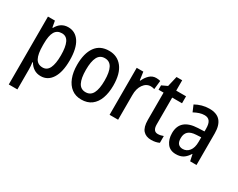

<svg xmlns="http://www.w3.org/2000/svg" viewBox="-108 -1165 2370 1911"><g transform="rotate(30 1077.5 -209.5)"><path d="M299 -550Q381 -550 428 -479Q475 -408 475 -270Q475 -136 428.5 -63Q382 10 301 10Q256 10 222.5 -11.5Q189 -33 168 -70H162Q165 -48 166.5 -27.5Q168 -7 168 8V240H69V-540H149L162 -467H168Q213 -550 299 -550ZM274 -466Q219 -466 193.5 -422.5Q168 -379 168 -286V-266Q168 -168 193 -121Q218 -74 275 -74Q326 -74 350 -124Q374 -174 374 -270Q374 -366 350.5 -416Q327 -466 274 -466Z M976 -270Q976 -187 953 -123.5Q930 -60 883.5 -25Q837 10 767 10Q701 10 655 -25Q609 -60 584.5 -123Q560 -186 560 -270Q560 -402 612.5 -476Q665 -550 769 -550Q864 -550 920 -478.5Q976 -407 976 -270ZM661 -270Q661 -174 686.5 -124.5Q712 -75 768 -75Q824 -75 850 -124.5Q876 -174 876 -270Q876 -367 850 -416Q824 -465 768 -465Q712 -465 686.5 -416Q661 -367 661 -270Z M1309 -550Q1320 -550 1332.5 -548.5Q1345 -547 1357 -544L1346 -444Q1337 -447 1325.5 -449Q1314 -451 1304 -451Q1253 -451 1219.5 -404Q1186 -357 1187 -281V0H1089V-540H1165L1178 -447H1184Q1203 -491 1234.5 -520.5Q1266 -550 1309 -550Z M1599 -74Q1615 -74 1631 -77.5Q1647 -81 1662 -87V-9Q1644 0 1620.5 5Q1597 10 1571 10Q1510 10 1477 -27Q1444 -64 1444 -147V-460H1386V-510L1450 -540L1478 -659H1543V-540H1656V-460H1543V-152Q1543 -74 1599 -74Z M1921 -550Q2007 -550 2047.5 -502.5Q2088 -455 2088 -363V0H2015L1999 -74H1996Q1970 -32 1937.5 -11Q1905 10 1854 10Q1787 10 1752.5 -36.5Q1718 -83 1718 -154Q1718 -318 1918 -326L1990 -329V-361Q1990 -418 1970.5 -444Q1951 -470 1911 -470Q1882 -470 1853 -460.5Q1824 -451 1792 -434L1761 -507Q1796 -527 1837 -538.5Q1878 -550 1921 -550ZM1937 -259Q1874 -256 1846 -229.5Q1818 -203 1818 -154Q1818 -109 1836.5 -89Q1855 -69 1888 -69Q1933 -69 1962 -105.5Q1991 -142 1991 -210V-262Z"/></g></svg>

Font: Noto Sans Telugu Condensed Medium
Style: Regular
Weight: 500
Width: 3
Designer: Jelle Bosma - Monotype Design Team
Foundry: Monotype Imaging Inc.
Version: Version 2.005; ttfautohint (v1.8.4.7-5d5b)